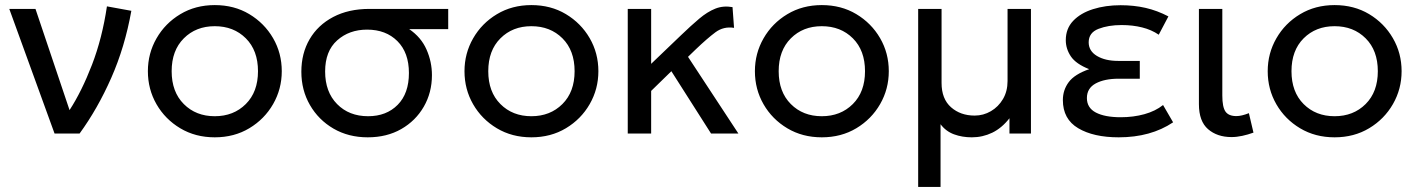

<svg xmlns="http://www.w3.org/2000/svg" viewBox="-20 -525 5568 755"><path d="M194.5 0 16.5 -490H119.5L253.5 -92Q301.5 -166 341.8 -270.5Q382 -375 400.5 -500L496.5 -482.5Q471 -340 417.5 -218.8Q364 -97.5 293 0Z M824.5 15Q748.5 15 689 -20.5Q629.5 -56 595.5 -115Q561.5 -174 561.5 -245Q561.5 -315 595.5 -374.2Q629.5 -433.5 689 -469.2Q748.5 -505 824.5 -505Q901 -505 960.2 -469.5Q1019.5 -434 1053.8 -375Q1088 -316 1088 -245Q1088 -175 1054 -115.8Q1020 -56.5 960.5 -20.8Q901 15 824.5 15ZM824.5 -68Q898.5 -68 946.5 -115.8Q994.5 -163.5 994.5 -245Q994.5 -326.5 946.8 -374.2Q899 -422 824.5 -422Q750.5 -422 702.8 -374.2Q655 -326.5 655 -245Q655 -163.5 702.8 -115.8Q750.5 -68 824.5 -68Z M1426 15Q1350.5 15 1291.5 -19.2Q1232.5 -53.5 1198.8 -112Q1165 -170.5 1165 -243Q1165 -315 1197.5 -370.8Q1230 -426.5 1290.2 -458.2Q1350.5 -490 1433 -490H1742.5V-410.5H1589Q1636 -378.5 1657.2 -330.2Q1678.5 -282 1678.5 -229.5Q1678.5 -161 1646.5 -105.5Q1614.5 -50 1557.8 -17.5Q1501 15 1426 15ZM1427.5 -68Q1499.5 -68 1543.8 -112.8Q1588 -157.5 1588 -238Q1588 -318 1542.8 -363.2Q1497.5 -408.5 1423.5 -408.5Q1353 -408.5 1305.8 -366.2Q1258.5 -324 1258.5 -244Q1258.5 -163.5 1305.5 -115.8Q1352.5 -68 1427.5 -68Z M2069.5 15Q1993.5 15 1934 -20.5Q1874.5 -56 1840.5 -115Q1806.5 -174 1806.5 -245Q1806.5 -315 1840.5 -374.2Q1874.5 -433.5 1934 -469.2Q1993.5 -505 2069.5 -505Q2146 -505 2205.2 -469.5Q2264.5 -434 2298.8 -375Q2333 -316 2333 -245Q2333 -175 2299 -115.8Q2265 -56.5 2205.5 -20.8Q2146 15 2069.5 15ZM2069.5 -68Q2143.5 -68 2191.5 -115.8Q2239.5 -163.5 2239.5 -245Q2239.5 -326.5 2191.8 -374.2Q2144 -422 2069.5 -422Q1995.5 -422 1947.8 -374.2Q1900 -326.5 1900 -245Q1900 -163.5 1947.8 -115.8Q1995.5 -68 2069.5 -68Z M2448.5 0V-490H2540.5V-274L2658 -386.5Q2697.5 -424.5 2729.5 -451.5Q2761.5 -478.5 2792.8 -491Q2824 -503.5 2860.5 -497L2866.5 -415.5Q2825.5 -422 2793.2 -398Q2761 -374 2715.5 -330.5L2685.5 -301.5L2883.5 0H2776L2620 -245L2540.5 -167.5V0Z M3211.5 15Q3135.5 15 3076 -20.5Q3016.5 -56 2982.5 -115Q2948.5 -174 2948.5 -245Q2948.5 -315 2982.5 -374.2Q3016.5 -433.5 3076 -469.2Q3135.5 -505 3211.5 -505Q3288 -505 3347.2 -469.5Q3406.5 -434 3440.8 -375Q3475 -316 3475 -245Q3475 -175 3441 -115.8Q3407 -56.5 3347.5 -20.8Q3288 15 3211.5 15ZM3211.5 -68Q3285.5 -68 3333.5 -115.8Q3381.5 -163.5 3381.5 -245Q3381.5 -326.5 3333.8 -374.2Q3286 -422 3211.5 -422Q3137.5 -422 3089.8 -374.2Q3042 -326.5 3042 -245Q3042 -163.5 3089.8 -115.8Q3137.5 -68 3211.5 -68Z M3590.5 210V-490H3682.5V-199Q3682.5 -136 3719.8 -103.2Q3757 -70.5 3812.5 -70.5Q3847 -70.5 3876.5 -87.8Q3906 -105 3924 -135.5Q3942 -166 3942 -206.5V-490H4034V0H3949.5V-60Q3919.5 -21.5 3881.8 -3.2Q3844 15 3801.5 15Q3763.5 15 3731.5 3.2Q3699.5 -8.5 3678.5 -36.5V210Z M4379 15Q4280 15 4219.8 -20.8Q4159.5 -56.5 4159.5 -131.5Q4159.5 -171 4182.5 -202Q4205.5 -233 4263 -253Q4211 -273.5 4191 -303.2Q4171 -333 4171 -367Q4171 -412.5 4200 -443Q4229 -473.5 4278 -489Q4327 -504.5 4386.5 -504.5Q4439 -504.5 4484.8 -494Q4530.5 -483.5 4574.5 -460.5L4536.5 -388.5Q4508 -408 4471 -417.2Q4434 -426.5 4390.5 -426.5Q4338 -426.5 4299.5 -411.5Q4261 -396.5 4261 -358.5Q4261 -324.5 4293.5 -305Q4326 -285.5 4377 -285.5H4462V-215.5H4379Q4323 -215.5 4288.5 -196.8Q4254 -178 4254 -139.5Q4254 -101 4289.2 -82.5Q4324.5 -64 4387 -64Q4437 -64 4480.2 -76Q4523.5 -88 4553.5 -112L4593 -44Q4505 15 4379 15Z M4822.5 14Q4766.5 14 4730.5 -17Q4694.5 -48 4694.5 -115.5V-490H4786.5V-149.5Q4786.5 -104 4799 -86.2Q4811.5 -68.5 4842 -68.5Q4862 -68.5 4891 -80L4909 -3.5Q4887 4.5 4865 9.2Q4843 14 4822.5 14Z M5228 15Q5152 15 5092.5 -20.5Q5033 -56 4999 -115Q4965 -174 4965 -245Q4965 -315 4999 -374.2Q5033 -433.5 5092.5 -469.2Q5152 -505 5228 -505Q5304.5 -505 5363.8 -469.5Q5423 -434 5457.2 -375Q5491.5 -316 5491.5 -245Q5491.5 -175 5457.5 -115.8Q5423.5 -56.5 5364 -20.8Q5304.5 15 5228 15ZM5228 -68Q5302 -68 5350 -115.8Q5398 -163.5 5398 -245Q5398 -326.5 5350.2 -374.2Q5302.5 -422 5228 -422Q5154 -422 5106.2 -374.2Q5058.5 -326.5 5058.5 -245Q5058.5 -163.5 5106.2 -115.8Q5154 -68 5228 -68Z"/></svg>

Font: Geologica Light
Style: Regular
Weight: 300
Designer: Sindre Bremnes, Frode Helland
Foundry: Monokrom Skriftforlag AS
Version: Version 1.010; ttfautohint (v1.8.4.7-5d5b);gftools[0.9.28]